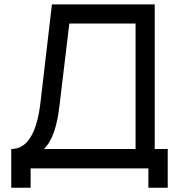

<svg xmlns="http://www.w3.org/2000/svg" viewBox="-20 -770 839 878"><path d="M747 -88.5V88.5H658.5V0H120V88.5H31.5V-88.5Q141 -88.5 165.5 -305L217.5 -750H687.5V-88.5ZM600 -662.5H297L253 -295Q245 -220.5 228 -169.8Q211 -119 181 -88.5H600Z"/></svg>

Font: Russisch Sans Medium
Style: Regular
Weight: 500
Width: 4
Designer: Michael Sharanda (font) & Cristiano Sobral (main changes)
Foundry: Michael Sharanda
Version: Version 2.00;September 8, 2020;FontCreator 13.0.0.2681 64-bi